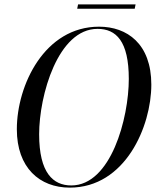

<svg xmlns="http://www.w3.org/2000/svg" viewBox="-20 -847 730 878"><path d="M333 -807H596L600 -827H337ZM299 11C553 11 672 -269 672 -460C672 -647 561 -725 433 -725C184 -725 57 -458 57 -256C57 -80 161 11 299 11ZM306 1C223 1 159 -56 159 -233C159 -411 245 -715 426 -715C511 -715 569 -659 569 -486C569 -306 487 1 306 1Z"/></svg>

Font: Noto Serif Display SemiCondensed
Style: Italic
Weight: 400
Width: 4
Italic angle: -12°
Designer: Monotype Design Team
Foundry: Monotype Imaging Inc.
Version: Version 2.009